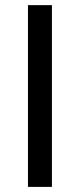

<svg xmlns="http://www.w3.org/2000/svg" viewBox="-20 -731 312 751"><path d="M183.1 0H89.4V-710.9H183.1Z"/></svg>

Font: f42100
Style: 7875512
Weight: 400
Designer: Google
Version: Version 2.137; 2017